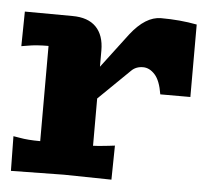

<svg xmlns="http://www.w3.org/2000/svg" viewBox="-47 -672 787 723"><g transform="rotate(5 346.0 -310.0)"><path d="M668.9 -608.9V-335H555.2Q546.9 -386.7 526.6 -408.9Q506.3 -431.2 481.9 -431.2Q455.1 -431.2 438 -414.1L319.8 -298.8V-120.1Q335 -120.1 377.9 -125L401.9 -127.9L399.9 1L220.2 -2L20 1L18.1 -129.9L42 -126Q73.2 -120.1 120.1 -120.1V-480Q73.2 -480 42 -474.1L18.1 -470.2L20 -601.1L200.2 -600.1Q258.8 -600.1 289.3 -569.1Q319.8 -538.1 319.8 -480V-418.9L418.9 -549.8Q474.6 -621.1 533.2 -621.1Q605 -621.1 668.9 -608.9Z"/></g></svg>

Font: Zantroke
Style: Regular
Weight: 500
Foundry: gluk
Version: Version 0.36